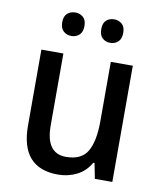

<svg xmlns="http://www.w3.org/2000/svg" viewBox="-83 -851 738 877"><g transform="rotate(10 285.5 -412.5)"><path d="M496 -590V-51H415L401 -122H395Q372 -81 332 -61Q292 -41 245 -41Q72 -41 72 -238V-590H174V-256Q174 -127 267 -127Q339 -127 366.5 -174.5Q394 -222 394 -314V-590ZM144 -730Q144 -758 159 -771Q174 -784 196 -784Q217 -784 232 -771Q247 -758 247 -730Q247 -702 232 -688.5Q217 -675 196 -675Q174 -675 159 -688.5Q144 -702 144 -730ZM325 -730Q325 -758 339.5 -771Q354 -784 376 -784Q397 -784 412 -771Q427 -758 427 -730Q427 -702 412 -688.5Q397 -675 376 -675Q354 -675 339.5 -688.5Q325 -702 325 -730Z"/></g></svg>

Font: Noto Sans Tamil UI SemiCondensed Medium
Style: Regular
Weight: 500
Width: 4
Designer: Jelle Bosma - Monotype Design Team
Foundry: Monotype Imaging Inc.
Version: Version 2.004; ttfautohint (v1.8.4.7-5d5b)